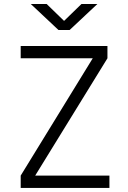

<svg xmlns="http://www.w3.org/2000/svg" viewBox="-20 -918 626 938"><path d="M81.1 0V-60.1L433.1 -633.3H81.1V-693.4H504.9V-633.3L151.9 -60.1H514.6V0ZM265.6 -771.5 130.4 -898.4H208L293 -815.9L377.9 -898.4H455.6L320.3 -771.5Z"/></svg>

Font: Cascadia Mono PL Light
Style: Regular
Weight: 300
Monospace: yes
Designer: Aaron Bell
Foundry: Saja Typeworks
Version: Version 2404.023; ttfautohint (v1.8.4)